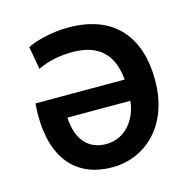

<svg xmlns="http://www.w3.org/2000/svg" viewBox="-87 -627 732 734"><g transform="rotate(-15 278.5 -260.0)"><path d="M514 -261C514 -73 394 20 272 20C134 20 47 -67 47 -246C47 -261 48 -278 49 -292H402C395 -373 359 -424 288 -440C269 -444 247 -446 223 -445C161 -443 121 -427 98 -416L82 -506C108 -520 173 -540 245 -540C434 -540 514 -422 514 -261ZM402 -208H153C157 -123 198 -72 271 -72C347 -72 395 -136 402 -208Z"/></g></svg>

Font: Repo Medium
Style: Regular
Weight: 500
Designer: Stefan Peev
Foundry: Context Ltd
Version: Version 1.502